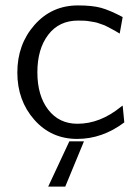

<svg xmlns="http://www.w3.org/2000/svg" viewBox="-20 -505 509 709"><path d="M158 184 236 17H290L221 184ZM44 -237Q44 -341 107.5 -413Q171 -485 268 -485Q321 -485 353.5 -476Q386 -467 433 -442L422 -381Q419 -383 406 -390.5Q393 -398 390.5 -399Q388 -400 377 -406Q366 -412 362 -413Q358 -414 347.5 -418Q337 -422 330.5 -423Q324 -424 313 -426Q302 -428 291.5 -428.5Q281 -429 268 -429Q198 -429 158 -376.5Q118 -324 118 -238Q118 -152 158 -100Q198 -48 266 -48Q350 -48 427 -111Q431 -114 433 -115L439 -53Q358 8 265 8Q169 8 106.5 -63Q44 -134 44 -237Z"/></svg>

Font: Coval
Style: ExtraLight
Weight: 250
Foundry: Context Ltd
Version: Version 001.000